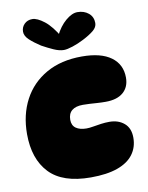

<svg xmlns="http://www.w3.org/2000/svg" viewBox="-92 -896 747 972"><g transform="rotate(-10 281.5 -409.5)"><path d="M296 11Q151 11 83 -61Q15 -133 15 -261Q15 -360 55.5 -436.5Q96 -513 172.5 -556.5Q249 -600 356 -600Q454 -600 506 -562Q558 -524 558 -456Q558 -408 526.5 -380.5Q495 -353 436 -353Q413 -353 392 -354.5Q371 -356 353 -357Q335 -358 319 -358Q282 -358 262.5 -342Q243 -326 243 -294Q243 -265 263 -251Q283 -237 317 -237Q332 -237 351.5 -240.5Q371 -244 393 -247Q415 -250 436 -250Q482 -250 512 -224.5Q542 -199 542 -150Q542 -101 515 -64.5Q488 -28 433.5 -8.5Q379 11 296 11ZM273 -648Q250 -648 221 -661Q192 -674 163 -690Q129 -712 107 -732.5Q85 -753 85 -775Q85 -798 101 -814Q117 -830 142 -830Q167 -830 203 -802Q239 -774 275 -712L257 -723Q280 -770 312.5 -797.5Q345 -825 373 -825Q407 -825 430 -806Q453 -787 453 -755Q453 -734 432.5 -717Q412 -700 377 -682Q348 -667 319 -657.5Q290 -648 273 -648Z"/></g></svg>

Font: DynaPuff
Style: Bold
Weight: 700
Designer: Toshi Omagari, Jennifer Daniel
Foundry: Google Fonts
Version: Version 2.000